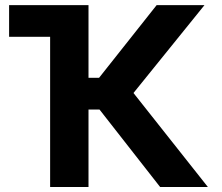

<svg xmlns="http://www.w3.org/2000/svg" viewBox="-20 -748 889 768"><path d="M255.5 -727.5V-600.8H16.4V-727.5ZM620.5 0 377.9 -310H334V0H180.5V-727.5H334V-436.7H376.2L606.6 -727.5H797.9L513.9 -376L811.5 0Z"/></svg>

Font: GitLab Sans
Style: Regular
Weight: 400
Designer: Rasmus Andersson
Foundry: Modifications by GitLab B.V., manufactured by rsms
Version: Version 4.000;git-c8fb6b7